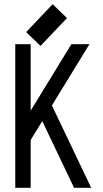

<svg xmlns="http://www.w3.org/2000/svg" viewBox="-20 -894 490 914"><path d="M172.9 -675.3 104.5 -741.2 230.5 -874 298.8 -808.1ZM52.7 0V-683.6H126V-367.2L319.8 -683.6H405.8L227.1 -392.1L414.1 0H332.5L181.2 -317.4L126 -227.5V0Z"/></svg>

Font: Anka/Coder Narrow
Style: Regular
Weight: 400
Width: 3
Monospace: yes
Version: Version 001.100